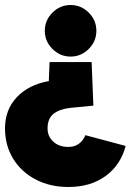

<svg xmlns="http://www.w3.org/2000/svg" viewBox="-21 -532 522 767"><path d="M352 -110 259 -101Q216 -96 192.5 -77Q169 -58 169 -19Q169 13 192 34Q215 55 252 55Q277 55 294.5 42Q312 29 320 8L481 51Q461 127 401 171Q341 215 252 215Q179 215 121.5 185Q64 155 31.5 102Q-1 49 -1 -19Q-1 -94 46.5 -144Q94 -194 174 -208L177 -284H345ZM261 -512Q303 -512 333.5 -481.5Q364 -451 364 -409Q364 -367 333.5 -336.5Q303 -306 261 -306Q219 -306 188.5 -336.5Q158 -367 158 -409Q158 -451 188.5 -481.5Q219 -512 261 -512Z"/></svg>

Font: Oak Sans Black
Style: Regular
Weight: 900
Designer: Erik Kennedy, Walven
Foundry: Erik Kennedy, Walven
Version: Version 1.000